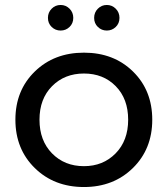

<svg xmlns="http://www.w3.org/2000/svg" viewBox="-20 -747 675 773"><path d="M260 -638.5Q245 -624 224 -624Q203 -624 188 -638.5Q173 -653 173 -675Q173 -697 188 -712Q203 -727 224 -727Q245 -727 260 -712Q275 -697 275 -675Q275 -653 260 -638.5ZM446 -638.5Q431 -624 410 -624Q389 -624 374 -638.5Q359 -653 359 -675Q359 -697 374 -712Q389 -727 410 -727Q431 -727 446 -712Q461 -697 461 -675Q461 -653 446 -638.5ZM318 6Q198 6 120 -70.5Q42 -147 42 -265Q42 -383 120 -459Q198 -535 318 -535Q438 -535 515.5 -459Q593 -383 593 -265Q593 -147 515 -70.5Q437 6 318 6ZM318 -78Q395 -78 445.5 -129.5Q496 -181 496 -265Q496 -349 446 -400Q396 -451 318 -451Q240 -451 189.5 -400Q139 -349 139 -265Q139 -181 189.5 -129.5Q240 -78 318 -78Z"/></svg>

Font: false
Style: Regular
Weight: 500
Designer: Julieta Ulanovsky
Foundry: Julieta Ulanovsky
Version: Version 7.222;hotconv 1.0.109;makeotfexe 2.5.65596